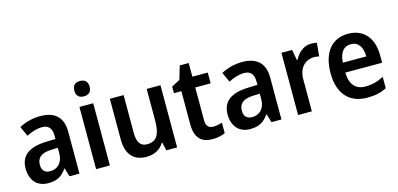

<svg xmlns="http://www.w3.org/2000/svg" viewBox="-68 -1179 3347 1616"><g transform="rotate(-15 1605.0 -371.0)"><path d="M270 -553C203 -553 138 -535 87 -507L126 -421C172 -444 216 -459 262 -459C317 -459 346 -429 346 -363V-334L262 -331C114 -326 39 -270 39 -158C39 -53 98 10 192 10C272 10 313 -16 354 -74H357L379 0H466V-364C466 -491 399 -553 270 -553ZM289 -255 346 -257V-209C346 -128 299 -83 235 -83C191 -83 163 -104 163 -157C163 -216 197 -252 289 -255Z M672 -752C632 -752 605 -733 605 -685C605 -638 632 -618 672 -618C710 -618 738 -638 738 -685C738 -732 711 -752 672 -752ZM731 -542H611V0H731Z M1317 -542H1197V-271C1197 -154 1170 -91 1081 -91C1022 -91 996 -132 996 -215V-542H876V-189C876 -56 938 10 1050 10C1113 10 1170 -16 1201 -70H1207L1223 0H1317Z M1657 -90C1617 -90 1595 -113 1595 -161V-448H1729V-542H1595V-661H1517L1482 -544L1409 -505V-448H1474V-160C1474 -34 1534 10 1624 10C1667 10 1708 1 1735 -12V-104C1710 -96 1683 -90 1657 -90Z M2030 -553C1963 -553 1898 -535 1847 -507L1886 -421C1932 -444 1976 -459 2022 -459C2077 -459 2106 -429 2106 -363V-334L2022 -331C1874 -326 1799 -270 1799 -158C1799 -53 1858 10 1952 10C2032 10 2073 -16 2114 -74H2117L2139 0H2226V-364C2226 -491 2159 -553 2030 -553ZM2049 -255 2106 -257V-209C2106 -128 2059 -83 1995 -83C1951 -83 1923 -104 1923 -157C1923 -216 1957 -252 2049 -255Z M2631 -552C2565 -552 2515 -506 2487 -450H2481L2464 -542H2371V0H2491V-280C2491 -381 2551 -436 2627 -436C2639 -436 2659 -434 2670 -430L2681 -547C2666 -551 2646 -552 2631 -552Z M2953 -552C2813 -552 2726 -452 2726 -267C2726 -89 2818 10 2973 10C3043 10 3092 -1 3142 -27V-126C3088 -98 3041 -85 2980 -85C2896 -85 2849 -140 2847 -242H3168V-308C3168 -458 3088 -552 2953 -552ZM2953 -461C3021 -461 3053 -406 3053 -328H2849C2854 -418 2893 -461 2953 -461Z"/></g></svg>

Font: Noto Sans Kannada SemiCondensed SemiBold
Style: Regular
Weight: 600
Width: 4
Designer: Jelle Bosma - Monotype Design Team
Foundry: Monotype Imaging Inc.
Version: Version 2.005